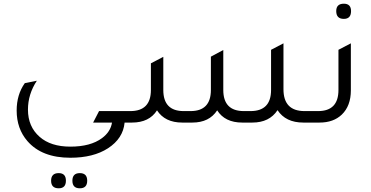

<svg xmlns="http://www.w3.org/2000/svg" viewBox="-20 -662 2005 1037"><path d="M653 0Q645 86 563 139Q484 190 360 190Q206 190 128 100Q70 33 70 -65Q70 -151 114 -213L179 -226Q131 -153 131 -70Q131 22 194 77Q254 130 360 130Q469 130 531 84Q577 50 585 0H483L515 -62H656V0ZM297 355Q256 355 256 314Q256 273 297 273Q336 273 336 314Q336 355 297 355ZM411 355Q371 355 371 314Q371 273 411 273Q451 273 451 314Q451 355 411 355Z M623 0V-62H684Q795 -62 795 -176V-320L862 -355V-176Q862 -62 972 -62H1009Q1119 -62 1119 -176V-356L1186 -392V-176Q1186 -62 1297 -62H1333Q1444 -62 1444 -176V-393L1511 -428V-180Q1511 -62 1625 -62H1683V0H1618Q1523 0 1479 -67Q1435 0 1343 0H1288Q1195 0 1153 -66Q1110 0 1019 0H964Q871 0 828 -66Q786 0 693 0Z M1837 -560Q1796 -560 1796 -602Q1796 -642 1837 -642Q1876 -642 1876 -602Q1876 -560 1837 -560ZM1663 0V-62H1698Q1808 -62 1808 -176V-393L1875 -428V-174Q1875 -90 1826 -43Q1781 0 1706 0Z"/></svg>

Font: Tajawal
Style: Regular
Weight: 400
Designer: Boutros Fonts
Foundry: Created by Boutros International 2017
Version: Version 1.700